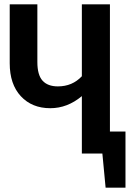

<svg xmlns="http://www.w3.org/2000/svg" viewBox="-20 -711 613 889"><path d="M489 -102H561V158H469L454 0H359V-266Q292 -210 213 -210Q128 -210 76.5 -265.5Q25 -321 25 -418V-691H153V-424Q153 -364 177 -337.5Q201 -311 248 -311Q315 -311 359 -358V-691H489Z"/></svg>

Font: Fira Sans Condensed Medium
Style: Regular
Weight: 500
Width: 3
Designer: Carrois Corporate & Edenspiekermann AG
Foundry: Carrois Corporate GbR & Edenspiekermann AG
Version: Version 4.203;PS 004.203;hotconv 1.0.88;makeotf.lib2.5.64775